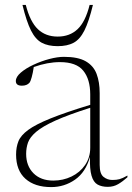

<svg xmlns="http://www.w3.org/2000/svg" viewBox="-20 -752 539 782"><path d="M419 9Q394 9 377.2 -0.5Q360.5 -10 352.8 -36.5Q345 -63 346.5 -113Q329 -50.5 285.5 -20.2Q242 10 188.5 10Q121.5 10 83.5 -24Q45.5 -58 45.5 -122.5Q45.5 -152.5 55 -176.5Q64.5 -200.5 94.8 -222.8Q125 -245 185.5 -269.5Q246 -294 347.5 -325V-367.5Q347.5 -429 319.2 -464Q291 -499 224 -499Q173.5 -499 117.5 -479Q114 -455 109.2 -437.8Q104.5 -420.5 100 -415Q89.5 -403 69 -403Q44.5 -403 44.5 -422Q44.5 -439 65 -456.5Q85.5 -474 116.8 -488.5Q148 -503 181.2 -511.8Q214.5 -520.5 240.5 -520.5Q298 -520.5 329.5 -502.2Q361 -484 373.5 -450.8Q386 -417.5 386 -372.5V-80Q386 -44 401.8 -31.5Q417.5 -19 437.5 -19Q454.5 -19 466.5 -22.2Q478.5 -25.5 499 -37V-30Q480 -13 461.2 -2Q442.5 9 419 9ZM86.5 -125.5Q86.5 -76.5 116.2 -46.5Q146 -16.5 197 -16.5Q237 -16.5 271.2 -33Q305.5 -49.5 326.5 -79.8Q347.5 -110 347.5 -150.5V-313Q258 -284.5 205.5 -260.8Q153 -237 127.5 -215.2Q102 -193.5 94.2 -171.8Q86.5 -150 86.5 -125.5ZM215 -603Q264 -603 296 -633.2Q328 -663.5 345 -732H358.5Q342 -664 323.8 -627.8Q305.5 -591.5 279.8 -577.8Q254 -564 215 -564Q176 -564 150.2 -577.8Q124.5 -591.5 106.2 -627.8Q88 -664 71.5 -732H85Q102.5 -663.5 134.2 -633.2Q166 -603 215 -603Z"/></svg>

Font: Newsreader 72pt ExtraLight
Style: Regular
Weight: 275
Designer: Hugues Gentile
Foundry: Production Type
Version: Version 1.003; ttfautohint (v1.8.3)